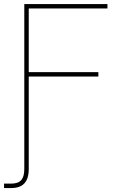

<svg xmlns="http://www.w3.org/2000/svg" viewBox="-41 -748 593 972"><path d="M82 -727.5V107.4C82 160.6 61.5 181.6 14.6 181.6H-20.5V204.1H14.6C74.7 204.1 104.5 173.8 104.5 107.4V-360.4H457V-382.8H104.5V-705.1H502.9V-727.5Z"/></svg>

Font: Raveo Display Display Thin
Style: Regular
Weight: 100
Designer: Jakub Foglar, Rasmus Andersson (Inter)
Foundry: Jakubfoglar.com
Version: Version 1.100;Glyphs 3.2.3 (3260)